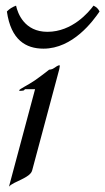

<svg xmlns="http://www.w3.org/2000/svg" viewBox="-20 -658 378 691"><path d="M338.3 -616.7C332.9 -627.4 327.3 -632.3 316.6 -637.7C299.7 -614.7 240.5 -543.5 150.7 -543.5C67.7 -543.5 43.6 -610.4 37.8 -637.7C24.1 -632.3 15.5 -627.4 4.8 -616.7C19.3 -514.2 73 -482.9 136.4 -482.9C242.4 -482.9 315 -582.5 338.3 -616.7ZM193.8 -423.3C188.3 -422.9 180.4 -417 173.8 -412.6C167.6 -407.7 156.8 -407.2 156.8 -407.2C156.8 -407.2 130.6 -386.2 105.4 -368.7C81.4 -352.1 50.3 -337.9 49 -333C47.9 -329.1 60.5 -332 63.4 -332C66.8 -332 69.6 -336.9 69.6 -336.9H106.2L12.3 13.7C28.6 -5.4 88.9 -17.1 95.8 -44.9L186.9 -384.8C190.5 -398.4 198.1 -422.9 193.8 -423.3Z"/></svg>

Font: Pierce
Style: Oblique
Weight: 400
Italic angle: -15°
Version: Version 0.2.0